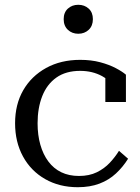

<svg xmlns="http://www.w3.org/2000/svg" viewBox="-20 -772 586 802"><path d="M310 -37Q353 -37 384.5 -52.5Q416 -68 438.5 -92Q461 -116 477 -142L515 -109Q494 -75 464.5 -47.5Q435 -20 395.5 -5Q356 10 305 10Q228 10 168.5 -24Q109 -58 76 -118.5Q43 -179 43 -257Q43 -336 77 -395Q111 -454 172.5 -488Q234 -522 315 -522Q361 -522 398.5 -512Q436 -502 463.5 -487.5Q491 -473 506 -460V-346H420V-459Q430 -458 439 -453Q448 -448 454.5 -440Q461 -432 464 -422Q467 -412 465 -401Q447 -432 406.5 -454Q366 -476 315 -476Q255 -476 215.5 -448Q176 -420 156.5 -370.5Q137 -321 137 -257Q137 -208 148.5 -167.5Q160 -127 182 -97.5Q204 -68 236 -52.5Q268 -37 310 -37ZM307 -631Q281 -631 263.5 -647.5Q246 -664 246 -692Q246 -720 263.5 -736Q281 -752 307 -752Q333 -752 350.5 -736Q368 -720 368 -692Q368 -664 350.5 -647.5Q333 -631 307 -631Z"/></svg>

Font: Roboto Serif 72pt
Style: Regular
Weight: 400
Designer: Greg Gazdowicz
Foundry: Commercial Type
Version: Version 1.008